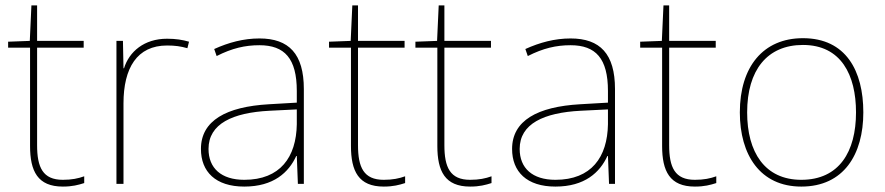

<svg xmlns="http://www.w3.org/2000/svg" viewBox="-20 -679 3268 709"><path d="M212 -15C138 -15 117 -61 117 -143V-503H289V-528H117V-659H96L90 -528L10 -525V-503H91V-140C91 -47 119 10 212 10C247 10 269 4 291 -3V-28C269 -20 245 -15 212 -15Z M597 -536C512 -536 457 -488 438 -427H436L434 -528H410V0H436V-297C436 -428 486 -511 597 -511C627 -511 647 -508 672 -501L678 -525C654 -532 629 -536 597 -536Z M938 -537C879 -537 824 -522 771 -498L780 -472C837 -501 885 -512 938 -512C1031 -512 1076 -463 1076 -343V-300L973 -294C816 -285 722 -234 722 -129C722 -45 776 10 882 10C990 10 1046 -42 1074 -103H1076L1080 0H1102V-350C1102 -480 1047 -537 938 -537ZM975 -270 1076 -275V-220C1074 -99 1015 -15 882 -15C797 -15 750 -58 750 -129C750 -222 839 -263 975 -270Z M1397 -15C1323 -15 1302 -61 1302 -143V-503H1474V-528H1302V-659H1281L1275 -528L1195 -525V-503H1276V-140C1276 -47 1304 10 1397 10C1432 10 1454 4 1476 -3V-28C1454 -20 1430 -15 1397 -15Z M1716 -15C1642 -15 1621 -61 1621 -143V-503H1793V-528H1621V-659H1600L1594 -528L1514 -525V-503H1595V-140C1595 -47 1623 10 1716 10C1751 10 1773 4 1795 -3V-28C1773 -20 1749 -15 1716 -15Z M2087 -537C2028 -537 1973 -522 1920 -498L1929 -472C1986 -501 2034 -512 2087 -512C2180 -512 2225 -463 2225 -343V-300L2122 -294C1965 -285 1871 -234 1871 -129C1871 -45 1925 10 2031 10C2139 10 2195 -42 2223 -103H2225L2229 0H2251V-350C2251 -480 2196 -537 2087 -537ZM2124 -270 2225 -275V-220C2223 -99 2164 -15 2031 -15C1946 -15 1899 -58 1899 -129C1899 -222 1988 -263 2124 -270Z M2546 -15C2472 -15 2451 -61 2451 -143V-503H2623V-528H2451V-659H2430L2424 -528L2344 -525V-503H2425V-140C2425 -47 2453 10 2546 10C2581 10 2603 4 2625 -3V-28C2603 -20 2579 -15 2546 -15Z M3168 -264C3168 -417 3104 -538 2945 -538C2798 -538 2712 -432 2712 -264C2712 -107 2787 10 2939 10C3096 10 3168 -109 3168 -264ZM2739 -264C2739 -420 2813 -513 2945 -513C3086 -513 3141 -402 3141 -264C3141 -119 3079 -15 2939 -15C2804 -15 2739 -117 2739 -264Z"/></svg>

Font: Noto Sans Gurmukhi Thin
Style: Regular
Weight: 100
Designer: Jelle Bosma - Monotype Design Team
Foundry: Monotype Imaging Inc.
Version: Version 2.004